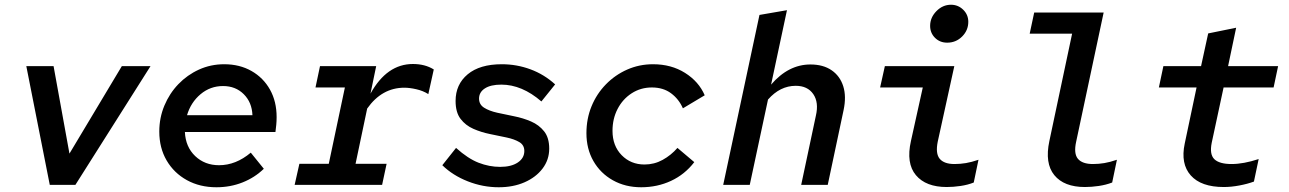

<svg xmlns="http://www.w3.org/2000/svg" viewBox="-20 -780 5440 810"><path d="M190 0 91 -501H206L273 -132L494 -501H615L298 0Z M893 10Q823 10 768.5 -20Q714 -50 683 -103Q652 -156 652 -225Q652 -283 673.5 -334.5Q695 -386 732.5 -425Q770 -464 819.5 -486.5Q869 -509 926 -509Q991 -509 1041 -480.5Q1091 -452 1119 -402Q1147 -352 1147 -286Q1147 -269 1145.5 -253.5Q1144 -238 1142 -223H760Q763 -160 803.5 -121.5Q844 -83 904 -83Q975 -83 1038 -136L1093 -68Q1055 -31 1003.5 -10.5Q952 10 893 10ZM769 -294H1045Q1043 -348 1008.5 -382.5Q974 -417 921 -417Q867 -417 826 -382.5Q785 -348 769 -294Z M1223 0 1243 -89H1367L1435 -411H1311L1330 -501H1567L1543 -385Q1612 -510 1722 -510Q1773 -510 1810 -487L1787 -383Q1765 -397 1736.5 -403.5Q1708 -410 1686 -410Q1591 -410 1529 -322L1480 -89H1611L1592 0Z M2084 10Q2017 10 1953.5 -15Q1890 -40 1846 -83L1904 -156Q1954 -111 1999 -93.5Q2044 -76 2090 -76Q2137 -76 2164.5 -94.5Q2192 -113 2192 -143Q2192 -168 2171 -180.5Q2150 -193 2117 -200Q2084 -207 2047 -214.5Q2010 -222 1977 -236.5Q1944 -251 1923 -278.5Q1902 -306 1902 -354Q1902 -424 1953 -466.5Q2004 -509 2097 -509Q2160 -509 2218 -487.5Q2276 -466 2322 -424L2264 -352Q2182 -423 2095 -423Q2050 -423 2025.5 -407Q2001 -391 2001 -364Q2001 -339 2022.5 -325.5Q2044 -312 2077.5 -304.5Q2111 -297 2149 -289.5Q2187 -282 2220.5 -267.5Q2254 -253 2275.5 -226Q2297 -199 2297 -153Q2297 -106 2269 -69Q2241 -32 2193 -11Q2145 10 2084 10Z M2685 10Q2618 10 2565.5 -19.5Q2513 -49 2483.5 -100.5Q2454 -152 2454 -218Q2454 -279 2475.5 -331.5Q2497 -384 2536 -424Q2575 -464 2626 -486.5Q2677 -509 2735 -509Q2812 -509 2870 -472.5Q2928 -436 2953 -378L2861 -323Q2844 -362 2811 -386.5Q2778 -411 2730 -411Q2683 -411 2645 -386.5Q2607 -362 2585.5 -320.5Q2564 -279 2564 -228Q2564 -165 2602.5 -125.5Q2641 -86 2699 -86Q2740 -86 2775.5 -105.5Q2811 -125 2838 -156L2909 -96Q2869 -44 2811 -17Q2753 10 2685 10Z M3031 0 3184 -717 3300 -737 3233 -423Q3306 -508 3399 -508Q3453 -508 3488.5 -483.5Q3524 -459 3537.5 -416Q3551 -373 3539 -316L3472 0H3360L3422 -292Q3435 -348 3411 -383Q3387 -418 3337 -418Q3271 -418 3220 -360L3143 0Z M3976 -600Q3945 -600 3924.5 -620.5Q3904 -641 3904 -671Q3904 -706 3930.5 -733Q3957 -760 3992 -760Q4022 -760 4043.5 -739Q4065 -718 4065 -688Q4065 -652 4039 -626Q4013 -600 3976 -600ZM3974 9Q3886 9 3844 -41Q3802 -91 3823 -185L3873 -411H3693L3713 -501H4006L3936 -182Q3926 -132 3944.5 -110Q3963 -88 4007 -88Q4031 -88 4055 -92Q4079 -96 4108 -106L4088 -10Q4063 0 4032.5 4.5Q4002 9 3974 9Z M4557 9Q4469 9 4428 -41Q4387 -91 4407 -185L4503 -638H4324L4343 -727H4636L4520 -182Q4509 -132 4527.5 -110Q4546 -88 4591 -88Q4615 -88 4639 -92Q4663 -96 4692 -106L4672 -10Q4646 0 4615.5 4.5Q4585 9 4557 9Z M5143 9Q5047 9 5003.5 -40Q4960 -89 4978 -174L5028 -411H4869L4888 -501H5047L5077 -639L5195 -663L5161 -501H5372L5353 -411H5142L5092 -178Q5082 -129 5103 -108.5Q5124 -88 5176 -88Q5226 -88 5290 -109L5270 -14Q5243 -4 5208.5 2.5Q5174 9 5143 9Z"/></svg>

Font: Red Hat Mono Medium
Style: Italic
Weight: 500
Italic angle: -12°
Monospace: yes
Designer: Pentagram, MCKL
Foundry: Pentagram, MCKL
Version: Version 1.023; ttfautohint (v1.8.3)